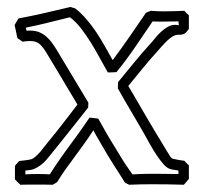

<svg xmlns="http://www.w3.org/2000/svg" viewBox="-20 -505 555 540"><path d="M33.7 -52.2Q43 -53.2 51.8 -54.2Q60.5 -55.2 69.8 -57.6Q76.2 -61 82.5 -66.9Q88.9 -72.8 94.5 -79.6Q100.1 -86.4 105.2 -93Q110.4 -99.6 114.3 -104.5Q136.2 -130.9 156.7 -157.5Q177.2 -184.1 197.8 -210.9Q195.3 -215.3 189 -225.8Q182.6 -236.3 174.3 -250.2Q166 -264.2 156.7 -279.8Q147.5 -295.4 139.2 -309.1Q130.9 -322.8 124.5 -333.5Q118.2 -344.2 115.7 -348.1Q108.9 -359.9 103.3 -367.7Q97.7 -375.5 92.3 -380.4Q86.9 -385.3 80.3 -387.5Q73.7 -389.6 64.9 -389.6Q60.1 -389.6 54.9 -389.2Q49.8 -388.7 43.5 -387.7L28.8 -397.9Q26.9 -407.2 25.1 -416.3Q23.4 -425.3 21 -434.6Q23.9 -439.5 26.6 -444.1Q29.3 -448.7 32.2 -453.1Q68.8 -460 105.2 -468.3Q141.6 -476.6 178.2 -485.4Q181.6 -484.4 184.8 -483.4Q188 -482.4 191.4 -481.4Q209 -467.8 223.6 -450.4Q238.3 -433.1 251 -414.1Q263.7 -395 274.9 -375Q286.1 -355 296.9 -335.9Q321.8 -369.1 344.5 -402.1Q367.2 -435.1 390.6 -469.2Q394 -470.7 397.2 -471.9Q400.4 -473.1 403.8 -474.6Q422.9 -473.1 441.9 -473.1Q456.1 -473.1 470.2 -473.6Q484.4 -474.1 498.5 -474.6Q504.4 -467.8 511.2 -461.9V-423.8Q507.8 -419.4 505.4 -416.3Q502.9 -413.1 500 -411.1Q497.1 -409.2 492.9 -408.2Q488.8 -407.2 481.4 -407.2Q473.1 -407.2 465.3 -402.3Q457.5 -397.5 450 -390.4Q442.4 -383.3 435.5 -375.2Q428.7 -367.2 422.4 -360.4Q400.9 -336.9 381.1 -312.5Q361.3 -288.1 340.8 -263.2Q345.2 -255.9 354 -241Q362.8 -226.1 373.5 -207.5Q384.3 -189 396 -168.9Q407.7 -148.9 418.5 -131.1Q429.2 -113.3 437.5 -99.6Q445.8 -85.9 449.2 -80.1Q453.1 -74.7 456.8 -67.9Q460.4 -61 465.8 -58.6Q482.4 -54.7 498.5 -52.7Q504.4 -45.9 511.2 -40V-2Q507.3 2.4 504.2 6.6Q501 10.7 497.1 14.6Q453.1 13.2 408.7 13.2Q376.5 13.2 343.3 14.6Q340.3 13.2 337.2 11.7Q334 10.3 331.1 8.3Q329.6 5.9 325 -1.7Q320.3 -9.3 314.9 -17.6Q309.6 -25.9 304.7 -33.4Q299.8 -41 298.3 -43.5Q290 -56.6 281.2 -71.3Q272.5 -85.9 264.9 -99.1Q257.3 -112.3 251.2 -122.8Q245.1 -133.3 242.7 -138.7Q229 -117.7 216.3 -100.1Q203.6 -82.5 191.2 -65.7Q178.7 -48.8 166.3 -31.5Q153.8 -14.2 140.6 7.3Q137.7 9.3 134.5 11Q131.3 12.7 128.4 14.6Q117.2 14.2 105.7 14.2Q94.2 14.2 83 14.2Q71.8 14.2 60.3 14.2Q48.8 14.2 37.1 14.6L22 -0.5V-38.6ZM51.3 -20V-14.6Q60.1 -15.1 68.6 -15.4Q77.1 -15.6 85.9 -15.6Q94.2 -15.6 103 -15.4Q111.8 -15.1 120.1 -14.6Q146.5 -56.2 175.5 -95Q204.6 -133.8 231.9 -174.3Q238.3 -173.3 244.1 -172.9Q250 -172.4 256.3 -171.4Q267.1 -152.3 273.4 -141.1Q279.8 -129.9 283.9 -122.8Q288.1 -115.7 291 -110.8Q293.9 -106 297.9 -99.6Q301.8 -93.3 307.6 -83.7Q313.5 -74.2 323.2 -58.1Q325.7 -53.7 329.6 -47.9Q333.5 -42 337.9 -35.6Q342.3 -29.3 346.2 -23.7Q350.1 -18.1 352.5 -14.6Q362.3 -15.1 369.6 -15.4Q377 -15.6 384 -15.9Q391.1 -16.1 398.4 -16.1Q405.8 -16.1 415.5 -16.1Q422.4 -16.1 431.6 -16.1Q440.9 -16.1 450.4 -15.9Q460 -15.6 468.3 -15.6Q476.6 -15.6 481.9 -15.6V-25.4Q474.6 -26.4 464.8 -28.1Q455.1 -29.8 448.2 -35.2Q439.9 -42 430.4 -54.7Q420.9 -67.4 412.1 -81.8Q403.3 -96.2 395.5 -110.6Q387.7 -125 382.3 -134.3Q364.7 -165 346.7 -195.3Q328.6 -225.6 311.5 -256.3Q311.5 -260.7 311.8 -265.1Q312 -269.5 312 -273.9Q334.5 -301.3 356.4 -328.1Q378.4 -355 401.9 -380.9Q409.2 -388.7 416.7 -398.2Q424.3 -407.7 433.1 -415.8Q441.9 -423.8 451.7 -429.4Q461.4 -435.1 472.7 -435.1Q475.1 -435.1 477.8 -434.8Q480.5 -434.6 482.9 -434.1L481.9 -444.8Q471.2 -444.8 460.7 -444.6Q450.2 -444.3 439.9 -444.3Q432.1 -444.3 424.6 -444.3Q417 -444.3 409.2 -444.8Q384.3 -408.2 359.9 -372.3Q335.4 -336.4 307.6 -302.2Q301.3 -301.8 295.2 -301.5Q289.1 -301.3 283.2 -301.3Q272 -320.8 260.3 -342.5Q248.5 -364.3 235.4 -385.5Q222.2 -406.7 207.8 -425.3Q193.4 -443.8 176.8 -456.5Q159.7 -452.1 144.5 -448.5Q129.4 -444.8 114.7 -441.2Q100.1 -437.5 85.2 -434.1Q70.3 -430.7 52.7 -427.2Q53.2 -424.8 53.5 -422.9Q53.7 -420.9 54.7 -418.5Q57.1 -418.9 59.6 -418.9Q62 -418.9 64.5 -418.9Q78.6 -418.9 89.4 -414.8Q100.1 -410.6 109.1 -403.1Q118.2 -395.5 125.7 -385.3Q133.3 -375 140.6 -362.8L228.5 -216.3Q228.5 -212.9 228.3 -209.5Q228 -206.1 228 -202.6Q224.6 -198.2 215.6 -186.8Q206.5 -175.3 194.3 -159.9Q182.1 -144.5 168.7 -127.7Q155.3 -110.8 143.6 -96.2Q131.8 -81.5 123 -70.8Q114.3 -60.1 111.8 -57.1Q103 -46.9 94.7 -40.8Q86.4 -34.7 79.1 -31.2Q71.8 -27.8 64.9 -26.9Q58.1 -25.9 51.3 -25.4Z"/></svg>

Font: XB Kayhan Pook
Style: Regular
Weight: 700
Designer: Behnam
Foundry: Irmug
Version: Version 7.300 2009